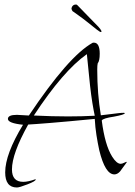

<svg xmlns="http://www.w3.org/2000/svg" viewBox="-20 -755 598 851"><path d="M55 76Q3 76 3 9Q3 -72 82 -202Q15 -209 15 -228Q15 -246 55 -246Q65 -246 108 -243Q284 -506 390 -565Q391 -566 396 -566Q422 -566 422 -517Q422 -485 413 -474Q412 -470 411.5 -463Q411 -456 411 -446Q411 -393 415 -342.5Q419 -292 427 -244L477 -250Q493 -252 505.5 -253.5Q518 -255 528 -255Q533 -255 533 -253Q533 -247 485 -238Q437 -231 431 -221Q445 -112 477 -61Q497 -29 515 -29Q521 -29 530 -33.5Q539 -38 540 -38Q542 -36 542 -36Q542 -36 512 5Q500 18 487 18Q446 18 420 -89Q413 -121 407.5 -156Q402 -191 400 -228Q276 -216 202 -210Q128 -204 105 -203Q33 -74 33 -4Q33 51 83 51Q105 51 138 39V41Q138 48 102 62Q66 76 55 76ZM281 -239Q342 -239 400 -242Q395 -265 389.5 -298.5Q384 -332 379 -377L365 -515Q260 -441 130 -243Q171 -241 208.5 -240Q246 -239 281 -239ZM427 -613Q423 -613 409.5 -623.5Q396 -634 370 -655Q345 -675 327 -687.5Q309 -700 301 -706Q300 -709 298.5 -711.5Q297 -714 297 -717V-719Q301 -735 317 -735Q320 -735 323 -732L392 -661Q405 -648 415.5 -637Q426 -626 430 -617Q430 -613 427 -613Z"/></svg>

Font: Shalimar
Style: Regular
Weight: 400
Designer: Robert E. Leuschke
Foundry: Robert E. Leuschke
Version: Version 1.010; ttfautohint (v1.8.3)